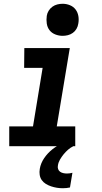

<svg xmlns="http://www.w3.org/2000/svg" viewBox="-20 -775 540 1018"><path d="M29 0V-105H155L206 -415H108L109 -520H350L281 -105H379V0ZM313 223Q297 223 281.5 220.5Q266 218 251 213Q236 208 223 200Q210 192 201.5 180Q193 168 190.5 152.5Q188 137 191 120Q196 90 214.5 63Q233 36 258.5 16Q284 -4 314 -16.5Q344 -29 374 -34L369 0Q353 8 340.5 19Q328 30 317 43.5Q306 57 297.5 72Q289 87 287 103Q285 112 288 121Q291 130 298.5 135.5Q306 141 316 143Q326 145 335 145Q343 145 350 144Q357 143 364 141L351 219Q342 221 332.5 222Q323 223 313 223ZM312 -585Q292 -585 273 -592.5Q254 -600 242.5 -615Q231 -630 228 -650Q225 -670 228 -691Q230 -705 238 -718Q246 -731 258 -739.5Q270 -748 284 -751.5Q298 -755 312 -755Q332 -755 350.5 -747.5Q369 -740 380.5 -725Q392 -710 395.5 -690Q399 -670 395 -649Q393 -635 385.5 -622Q378 -609 366 -600.5Q354 -592 340 -588.5Q326 -585 312 -585Z"/></svg>

Font: Iosevka SS18 Extrabold
Style: Italic
Weight: 800
Italic angle: -9°
Monospace: yes
Designer: Belleve Invis
Foundry: Belleve Invis
Version: Version 25.1.1; ttfautohint (v1.8.4)